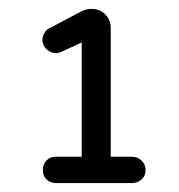

<svg xmlns="http://www.w3.org/2000/svg" viewBox="-20 -741 401 430"><path d="M105 -331Q93 -331 84.5 -339Q76 -347 76 -360Q76 -373 84 -381.5Q92 -390 105 -390H163V-646L120 -626Q111 -622 105 -622Q94 -622 84.5 -630.5Q75 -639 75 -652Q75 -660 80 -668Q85 -676 95 -680L165 -717Q170 -719 175 -720Q180 -721 185 -721Q204 -721 216 -708.5Q228 -696 228 -678V-390H275Q288 -390 297 -381.5Q306 -373 306 -360Q306 -347 297 -339Q288 -331 275 -331Z"/></svg>

Font: Huninn
Style: Regular
Weight: 400
Designer: justfont
Foundry: justfont
Version: Version 1.003